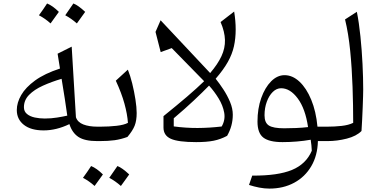

<svg xmlns="http://www.w3.org/2000/svg" viewBox="-20 -812 2186 1105"><path d="M325.2 -417.5 311.5 -502.9 392.6 -543.5 417 -137.2Q426.8 -108.4 459.7 -95.7Q492.7 -83 540 -83H540.5V0H540Q467.8 0 431.6 -23.7Q395.5 -47.4 379.4 -97.7Q304.2 -61.5 231 -61.5Q158.2 -61.5 117.4 -93.5Q76.7 -125.5 76.7 -178.7Q76.7 -221.2 102.1 -265.1Q127.4 -309.1 182.1 -348.9Q236.8 -388.7 325.2 -417.5ZM334.5 -358.4Q276.4 -341.3 226.8 -318.8Q177.2 -296.4 147.5 -266.1Q117.7 -235.8 117.7 -194.8Q117.7 -170.4 135.3 -156Q152.8 -141.6 180.4 -135.7Q208 -129.9 237.8 -129.9Q274.4 -129.9 308.8 -135.5Q343.3 -141.1 367.2 -146.5Q360.4 -195.8 353 -243.2Q345.7 -290.5 334.5 -358.4ZM204.1 -724.1Q229 -757.8 251 -792Q282.7 -779.3 318.8 -743.7Q285.6 -697.3 271 -677.2Q240.2 -705.1 204.1 -724.1ZM470.2 -743.7 422.4 -677.2Q389.6 -706.1 355.5 -724.1Q374 -750.5 402.3 -792Q429.7 -781.7 470.2 -743.7Z M457.5 211.4Q482.4 177.7 504.4 143.6Q536.1 156.2 572.3 191.9Q539.1 238.3 524.4 258.3Q493.7 230.5 457.5 211.4ZM723.6 191.9 675.8 258.3Q643.1 229.5 608.9 211.4Q627.4 185.1 655.8 143.6Q683.1 153.8 723.6 191.9ZM540.5 0Q524.9 0 524.9 -31.7V-51.3Q524.9 -83 540.5 -83H559.1Q606.9 -83 650.4 -87.9Q693.8 -92.8 716.3 -105Q712.9 -154.8 696.3 -215.3Q679.7 -275.9 646.5 -347.7L715.8 -411.1Q729.5 -377.9 741 -331.5Q752.4 -285.2 759.5 -239.5Q766.6 -193.8 766.6 -161.6Q766.6 -117.7 754.9 -88.4Q743.2 -59.1 713.4 -23.9Q676.3 -10.3 639.9 -5.1Q603.5 0 552.7 0Z M1154.8 -344.7 968.3 -535.2 904.8 -512.2 875 -628.4 904.3 -695.3 1189.5 -391.6Q1233.4 -442.9 1254.6 -488.8Q1275.9 -534.7 1274.7 -582Q1273.4 -629.4 1249.5 -685.1L1327.6 -745.6Q1336.4 -691.4 1336.4 -643.1Q1336.4 -590.8 1326.4 -545.7Q1316.4 -500.5 1291.3 -455.6Q1266.1 -410.6 1221.2 -358.9Q1242.2 -333 1265.1 -298.1Q1288.1 -263.2 1304 -225.3Q1319.8 -187.5 1319.8 -151.9Q1319.8 -86.9 1287.1 -30.3Q1250 -10.3 1210 -2.2Q1169.9 5.9 1108.9 5.9Q1005.9 5.9 963.4 -13.2Q920.9 -32.2 920.9 -78.1V-143.6Q996.6 -204.6 1055.7 -255.1Q1114.7 -305.7 1154.8 -344.7ZM1183.1 -319.3Q1146.5 -281.7 1095.9 -234.1Q1045.4 -186.5 980 -131.3V-84.5Q1048.8 -75.2 1116.9 -75.4Q1185.1 -75.7 1255.9 -84Q1277.8 -122.1 1270.3 -163.8Q1262.7 -205.6 1238 -245.8Q1213.4 -286.1 1183.1 -319.3Z M1617.7 -379.4Q1663.6 -379.4 1703.6 -342Q1743.7 -304.7 1771.2 -238Q1798.8 -171.4 1807.1 -83H1864.7V0H1809.6Q1807.6 83 1771.5 144.5Q1735.4 206.1 1673.1 239.7Q1610.8 273.4 1530.3 273.4Q1502 273.4 1471.9 267.6Q1441.9 261.7 1413.1 252.4L1431.6 198.7Q1579.1 199.7 1660.4 166Q1741.7 132.3 1774.4 55.7Q1773.9 38.6 1772.2 24.2Q1770.5 9.8 1768.1 -7.8Q1730 -1 1688.5 2.4Q1647 5.9 1606 5.9Q1529.8 5.9 1495.8 -20Q1461.9 -45.9 1461.9 -112.3Q1461.9 -187 1483.4 -247.6Q1504.9 -308.1 1540.3 -343.8Q1575.7 -379.4 1617.7 -379.4ZM1597.7 -304.2Q1571.8 -304.2 1550 -283Q1528.3 -261.7 1515.4 -226.3Q1502.4 -190.9 1502.4 -148.4Q1502.4 -105.5 1527.6 -89.6Q1552.7 -73.7 1615.2 -73.7Q1647 -73.7 1683.3 -75.2Q1719.7 -76.7 1752.9 -80.6Q1737.3 -186.5 1693.6 -245.4Q1649.9 -304.2 1597.7 -304.2Z M2033.7 -744.1Q2046.4 -681.2 2054.4 -602.1Q2062.5 -522.9 2066.4 -443.1Q2070.3 -363.3 2070.3 -296.9Q2070.3 -285.6 2069.6 -257.8Q2068.8 -230 2067.4 -194.3Q2065.9 -158.7 2064.2 -122.3Q2062.5 -85.9 2060.5 -58.1Q2031.2 -28.3 1975.8 -14.2Q1920.4 0 1864.7 0Q1849.1 0 1849.1 -31.7V-51.3Q1849.1 -83 1864.7 -83Q1905.8 -83 1945.8 -87.4Q1985.8 -91.8 2012.7 -105Q2012.7 -204.6 2009 -311.8Q2005.4 -418.9 1995.4 -519.5Q1985.4 -620.1 1965.8 -700.2Z"/></svg>

Font: Pinar-DS1-FD Regular
Style: Regular
Weight: 400
Designer: Amin Abedi
Version: Version 3.000